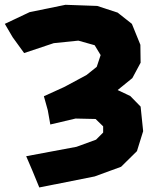

<svg xmlns="http://www.w3.org/2000/svg" viewBox="-40 -702 640 816"><path d="M-19.5 -600.6 13.7 -543.9 62.5 -476.6 188.5 -518.6 293 -529.3 362.3 -509.8 387.7 -467.8 371.1 -418 327.1 -382.8 232.4 -332 146.5 -293 163.1 -233.4 173.8 -172.9 281.2 -198.2 366.2 -196.3 398.4 -165V-138.7L368.2 -108.4L285.2 -78.1L71.3 -38.1L97.7 23.4L127 94.7L362.3 47.9L474.6 6.8L542 -59.6L568.4 -144.5L557.6 -249L513.7 -293.9L460 -319.3L522.5 -370.1L557.6 -435.5L556.6 -511.7L520.5 -600.6L460 -648.4L373 -676.8L238.3 -681.6L85.9 -650.4Z"/></svg>

Font: MaokenAssortedSans-TC
Style: Regular
Weight: 500
Version: Version 0.83